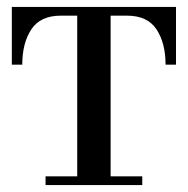

<svg xmlns="http://www.w3.org/2000/svg" viewBox="-20 -532 540 552"><path d="M111 0V-25H202V-487H155Q96 -487 70 -447.5Q44 -408 44 -346H14V-512H486V-346H456Q456 -408 430 -447.5Q404 -487 345 -487H298V-25H389V0Z"/></svg>

Font: Justus
Style: Versalitas
Weight: 400
Version: Version 001.001